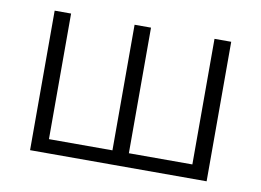

<svg xmlns="http://www.w3.org/2000/svg" viewBox="-61 -590 924 679"><g transform="rotate(10 401.5 -250.5)"><path d="M84 0H718V-501H658V-50H430V-501H371V-50H143V-501H84Z"/></g></svg>

Font: Poppy and Pepper Light
Style: Regular
Weight: 300
Designer: Thy Ha
Foundry: Thy Ha
Version: Version 0.001;Glyphs 3.2 (3227)